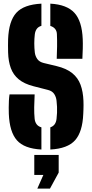

<svg xmlns="http://www.w3.org/2000/svg" viewBox="-20 -830 514 1078"><path d="M212.5 9.5Q116 4.5 74.8 -42.5Q33.5 -89.5 29.5 -191Q29 -207 29 -226.2Q29 -245.5 30 -264.8Q31 -284 33.5 -300H174.5Q172.5 -263.5 172 -228Q171.5 -192.5 174.5 -163Q176.5 -144.5 185.8 -132.2Q195 -120 212.5 -115ZM262.5 9.5V-115Q278.5 -120.5 287 -132.5Q295.5 -144.5 297.5 -163Q299.5 -180 300.2 -196.8Q301 -213.5 300.2 -230.2Q299.5 -247 297.5 -264Q295.5 -285 284.5 -302Q273.5 -319 249.5 -325L167.5 -346Q115.5 -359.5 85 -384.8Q54.5 -410 40.8 -447.5Q27 -485 25.5 -535Q25 -557 25 -574.2Q25 -591.5 25.5 -610Q29.5 -711.5 71.5 -758Q113.5 -804.5 212.5 -809.5V-685Q195.5 -680 186.8 -668.2Q178 -656.5 175.5 -638Q172.5 -612.5 172.5 -586.5Q172.5 -560.5 175.5 -535Q178 -515 189.5 -498.5Q201 -482 226.5 -476L297.5 -459Q353.5 -445.5 385.8 -419.2Q418 -393 432.2 -354.2Q446.5 -315.5 448.5 -264Q449 -252.5 449 -240Q449 -227.5 448.5 -215Q448 -202.5 447.5 -191Q443.5 -89.5 401.5 -42.5Q359.5 4.5 262.5 9.5ZM298.5 -500Q300 -534.5 300.5 -569Q301 -603.5 299.5 -638Q299 -656 289.2 -667.8Q279.5 -679.5 262.5 -684.5V-809.5Q355.5 -804.5 398 -757.8Q440.5 -711 444.5 -610Q445.5 -588.5 444.8 -557.5Q444 -526.5 442.5 -500ZM189.5 229 223.5 152H172.5V40H309.5V139L260.5 229Z"/></svg>

Font: Big Shoulders Stencil Display Thin Black
Style: Regular
Weight: 900
Version: Version 2.001